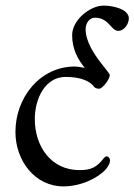

<svg xmlns="http://www.w3.org/2000/svg" viewBox="-20 -650 479 684"><path d="M206 14C270 14 331 -17 358 -48C367 -59 372 -70 372 -79C372 -86 366 -93 360 -93C357 -93 354 -91 351 -88C325 -54 305 -44 263 -44C163 -44 104 -127 104 -226C104 -299 141 -376 214 -376C273 -376 303 -358 315 -341C319 -336 325 -334 334 -334C344 -334 371 -366 371 -383C371 -387 357 -403 341 -424C316 -456 285 -502 285 -546C285 -567 298 -587 319 -587C346 -587 361 -572 372 -560C382 -549 390 -540 402 -540C421 -540 439 -563 439 -585C439 -591 437 -597 431 -604C418 -620 380 -630 349 -630C300 -630 237 -578 237 -525C237 -473 259 -437 282 -408C282 -408 259 -413 246 -413C123 -413 35 -303 35 -180C35 -77 105 14 206 14Z"/></svg>

Font: Garamond-Math
Style: Regular
Weight: 400
Version: Version 2019-08-16